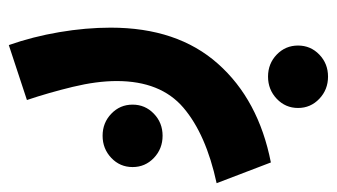

<svg xmlns="http://www.w3.org/2000/svg" viewBox="-203 -173 747 425"><g transform="rotate(-90 170.5 39.5)"><path d="M144 325.7Q144 297.9 164.3 278.6Q184.6 259.3 213.4 259.3Q242.2 259.3 262.2 278.6Q282.2 297.9 282.2 325.7Q282.2 353.5 262.2 372.8Q242.2 392.1 213.4 392.1Q184.6 392.1 164.3 372.8Q144 353.5 144 325.7ZM13.2 -40.5Q13.2 -68.4 33.4 -87.6Q53.7 -106.9 82.5 -106.9Q111.3 -106.9 131.3 -87.6Q151.4 -68.4 151.4 -40.5Q151.4 -12.7 131.3 6.6Q111.3 25.9 82.5 25.9Q53.7 25.9 33.4 6.6Q13.2 -12.7 13.2 -40.5ZM23.4 265.6 -22.5 145.5Q85.9 122.1 144.8 71.8Q203.6 21.5 203.6 -75.7Q203.6 -119.6 190.7 -173.1Q177.7 -226.6 161.6 -274.4L283.2 -314.5Q301.8 -261.7 311.8 -202.9Q321.8 -144 321.8 -88.9Q321.8 58.6 241.9 148.4Q162.1 238.3 23.4 265.6Z"/></g></svg>

Font: Vazirmatn RD FD
Style: Bold
Weight: 700
Designer: Saber Rastikerdar
Foundry: Saber Rastikerdar
Version: Version 33.003